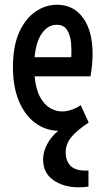

<svg xmlns="http://www.w3.org/2000/svg" viewBox="-20 -548 448 818"><path d="M356.9 247.1Q335 250 314.9 250Q251.5 250 207.5 219.5Q163.6 189 163.6 131.3Q163.6 99.1 180.9 66.4Q198.2 33.7 228 9.3Q172.9 7.8 129.2 -24.9Q85.4 -57.6 60.3 -117.9Q35.2 -178.2 35.2 -262.7Q35.2 -351.1 61.5 -409.9Q87.9 -468.8 130.9 -498.3Q173.8 -527.8 223.1 -527.8Q293.5 -527.8 334 -471.7Q374.5 -415.5 374.5 -317.9Q374.5 -272.5 365.2 -222.7H127.4Q132.8 -166.5 151.1 -133.8Q169.4 -101.1 194.1 -87.2Q218.8 -73.2 243.7 -73.2Q266.6 -73.2 289.3 -82Q312 -90.8 323.7 -100.1L357.9 -25.9Q306.2 8.3 283 37.1Q259.8 65.9 259.8 101.1Q259.8 136.7 279.8 157.7Q299.8 178.7 342.8 178.7Q346.2 178.7 349.9 178.7Q353.5 178.7 356.9 178.2ZM127.4 -304.2H283.7Q285.6 -333.5 282.7 -365.5Q279.8 -397.5 266.1 -419.9Q252.4 -442.4 221.2 -442.4Q185.5 -442.4 159.7 -407.5Q133.8 -372.6 127.4 -304.2Z"/></svg>

Font: Voltaire
Style: Regular
Weight: 400
Designer: Yvonne Schüttler, Eben Sorkin, Emma Marichal
Foundry: Sorkin Type Co.
Version: Version 1.010; ttfautohint (v1.8.4.7-5d5b)